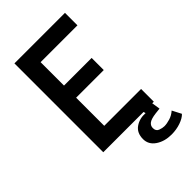

<svg xmlns="http://www.w3.org/2000/svg" viewBox="-279 -822 1120 1120"><g transform="rotate(-45 281.0 -262.0)"><path d="M496 -733V-630H192V-437H420V-337H192V-105H496V0H79V-733ZM434 209Q377 209 337 182Q297 155 297 110Q297 59 332 34.5Q367 10 415 13L404 -25H479L491 52L455 56Q415 61 399 73Q383 85 383 105Q383 130 403 137.5Q423 145 439 145Q459 145 485.5 137Q512 129 533 110L562 166Q544 185 509 197Q474 209 434 209Z"/></g></svg>

Font: Kreadon Light
Style: Bold
Weight: 600
Designer: Reiya WATANABE
Foundry: StudioGnu
Version: Version 1.003; ttfautohint (v1.8.4.7-5d5b);gftools[0.9.32]